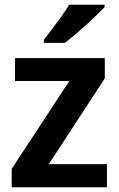

<svg xmlns="http://www.w3.org/2000/svg" viewBox="-20 -786 499 806"><path d="M429 0H29V-77L271 -446H43V-542H420V-457L185 -97H429ZM419 -756Q406 -742 385 -722Q364 -702 340 -680Q316 -658 293 -638.5Q270 -619 252 -606H164V-619Q179 -638 198.5 -663.5Q218 -689 237.5 -716.5Q257 -744 270 -766H419Z"/></svg>

Font: Noto Sans Display SemiBold
Style: Regular
Weight: 600
Designer: Monotype Design Team
Foundry: Monotype Imaging Inc.
Version: Version 2.003